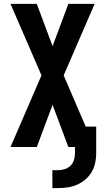

<svg xmlns="http://www.w3.org/2000/svg" viewBox="-20 -755 540 986"><path d="M249 211V119H276Q294 119 311 114Q328 109 341 97Q354 85 359.5 68Q365 51 365 33V0H331L250 -217L169 0H34L193 -368L34 -735H169L250 -518L331 -735H466L307 -368L420 -105H474V33Q474 58 468.5 83Q463 108 450 129.5Q437 151 417.5 167.5Q398 184 374.5 194Q351 204 326 207.5Q301 211 276 211Z"/></svg>

Font: Iosevka SS04 Extrabold
Style: Regular
Weight: 800
Monospace: yes
Designer: Belleve Invis
Foundry: Belleve Invis
Version: Version 19.0.0; ttfautohint (v1.8.4)